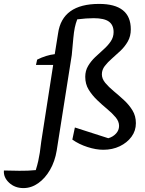

<svg xmlns="http://www.w3.org/2000/svg" viewBox="-150 -758 741 982"><path d="M-30 204Q-74 204 -103.5 176.5Q-133 149 -130 114Q-95 115 -51 115.5Q-7 116 33 112Q41 86 45.5 66Q50 46 53.5 23.5Q57 1 61 -34L122 -426H34L40 -453Q86 -476 130 -481L147 -587Q168 -738 357 -738Q519 -738 519 -608Q519 -573 504 -546.5Q489 -520 467 -499Q445 -478 423 -459Q401 -440 386 -420.5Q371 -401 371 -378Q371 -355 388.5 -334Q406 -313 432 -291.5Q458 -270 484 -246Q510 -222 527.5 -193.5Q545 -165 545 -128Q545 -89 522.5 -58.5Q500 -28 462.5 -10Q425 8 378 8Q341 8 297.5 -6Q254 -20 220 -44L233 -106L404 -51Q428 -58 443.5 -75Q459 -92 459 -114Q459 -137 441.5 -158Q424 -179 398 -200.5Q372 -222 346.5 -246.5Q321 -271 303.5 -299.5Q286 -328 286 -365Q286 -396 300.5 -420.5Q315 -445 336.5 -465.5Q358 -486 380 -505.5Q402 -525 416.5 -546.5Q431 -568 431 -594Q431 -630 407 -647.5Q383 -665 329 -665Q311 -665 289.5 -663.5Q268 -662 245 -659Q237 -638 232.5 -616.5Q228 -595 225 -562.5Q222 -530 217 -476L140 12Q131 67 106 110.5Q81 154 45.5 179Q10 204 -30 204Z"/></svg>

Font: Piazzolla Medium
Style: Italic
Weight: 500
Italic angle: -11.3°
Designer: Juan Pablo del Peral
Foundry: Huerta Tipografica
Version: Version 1.330